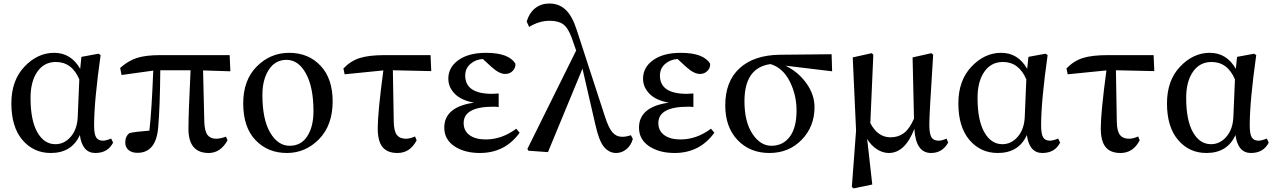

<svg xmlns="http://www.w3.org/2000/svg" viewBox="-20 -834 7075 1065"><path d="M411.1 -184.6 419.9 -393.6Q378.9 -490.2 290 -490.2Q224.6 -490.2 187 -436Q149.4 -381.8 149.4 -291Q149.4 -167 187 -100.6Q224.6 -34.2 287.1 -34.2Q336.9 -34.2 372.6 -75.7Q408.2 -117.2 411.1 -184.6ZM596.7 -65.4 607.4 -43Q578.1 14.6 508.8 14.6Q436.5 14.6 422.9 -85Q377.9 14.6 261.7 14.6Q166 14.6 104.5 -57.6Q43 -129.9 43 -260.7Q43 -387.7 115.7 -464.4Q188.5 -541 280.3 -541Q374 -541 424.8 -452.1L431.6 -518.6L526.4 -536.1L538.1 -528.3Q502 -272.5 502 -138.7Q502 -90.8 513.2 -72.3Q524.4 -53.7 550.8 -53.7Q567.4 -53.7 596.7 -65.4Z M1106.4 -443.4 1113.3 -157.2Q1115.2 -105.5 1131.3 -85Q1147.5 -64.5 1178.7 -64.5Q1203.1 -64.5 1233.4 -76.2L1242.2 -55.7Q1203.1 14.6 1137.7 14.6Q1025.4 14.6 1025.4 -119.1Q1025.4 -208 1037.1 -444.3H869.1Q867.2 -235.4 857.4 -127Q845.7 13.7 742.2 13.7Q711.9 13.7 693.4 -1.5Q674.8 -16.6 674.8 -43.9Q674.8 -78.1 698.2 -95.7Q728.5 -103.5 808.6 -109.4Q821.3 -217.8 830.1 -442.4L654.3 -418L646.5 -457Q689.5 -496.1 738.3 -512.2Q787.1 -528.3 870.1 -528.3H1253.9L1257.8 -438.5Z M1571.3 14.6Q1465.8 14.6 1397.5 -56.6Q1329.1 -127.9 1329.1 -260.7Q1329.1 -389.6 1404.3 -465.3Q1479.5 -541 1584 -541Q1690.4 -541 1757.8 -469.7Q1825.2 -398.4 1825.2 -271.5Q1825.2 -139.6 1750 -62.5Q1674.8 14.6 1571.3 14.6ZM1586.9 -25.4Q1650.4 -25.4 1684.6 -78.6Q1718.8 -131.8 1718.8 -216.8Q1718.8 -349.6 1677.2 -425.8Q1635.7 -502 1569.3 -502Q1506.8 -502 1471.2 -447.3Q1435.5 -392.6 1435.5 -307.6Q1435.5 -171.9 1478.5 -98.6Q1521.5 -25.4 1586.9 -25.4Z M2159.2 -444.3 2164.1 -158.2Q2165 -106.4 2181.6 -85.4Q2198.2 -64.5 2231.4 -64.5Q2254.9 -64.5 2282.2 -77.1L2291 -55.7Q2254.9 14.6 2184.6 14.6Q2128.9 14.6 2102.1 -18.1Q2075.2 -50.8 2075.2 -122.1Q2075.2 -210.9 2106.4 -443.4L1891.6 -421.9L1884.8 -454.1Q1924.8 -496.1 1975.6 -512.2Q2026.4 -528.3 2116.2 -528.3H2368.2L2372.1 -439.5Z M2843.8 -120.1 2862.3 -97.7Q2781.2 14.6 2641.6 14.6Q2556.6 14.6 2500.5 -22.9Q2444.3 -60.5 2444.3 -126Q2444.3 -241.2 2609.4 -264.6Q2538.1 -277.3 2502.4 -314Q2466.8 -350.6 2466.8 -397.5Q2466.8 -460.9 2523.4 -501Q2580.1 -541 2675.8 -541Q2802.7 -541 2838.9 -480.5Q2840.8 -458 2824.2 -440.9Q2807.6 -423.8 2782.2 -423.8Q2749 -423.8 2706.1 -462.9L2658.2 -506.8Q2617.2 -503.9 2588.9 -479Q2560.5 -454.1 2560.5 -415Q2560.5 -313.5 2710 -313.5Q2724.6 -313.5 2746.1 -315.4V-240.2Q2734.4 -242.2 2716.8 -242.2Q2551.8 -242.2 2551.8 -151.4Q2551.8 -108.4 2584.5 -84.5Q2617.2 -60.5 2674.8 -60.5Q2763.7 -60.5 2843.8 -120.1Z M3479.5 -84 3490.2 -63.5Q3480.5 -27.3 3454.6 -6.3Q3428.7 14.6 3397.5 14.6Q3359.4 14.6 3331.1 -18.1Q3302.7 -50.8 3282.2 -143.6L3210.9 -453.1L3019.5 9.8L2911.1 2L2905.3 -7.8L3175.8 -553.7L3151.4 -624Q3130.9 -679.7 3104 -699.2Q3077.1 -718.8 3029.3 -718.8Q2970.7 -718.8 2915 -684.6L2901.4 -714.8Q2916 -762.7 2948.7 -788.6Q2981.4 -814.5 3027.3 -814.5Q3081.1 -814.5 3117.7 -779.8Q3154.3 -745.1 3178.7 -668.9L3335.9 -186.5Q3356.4 -123 3377.9 -99.1Q3399.4 -75.2 3430.7 -75.2Q3454.1 -75.2 3479.5 -84Z M3923.8 -120.1 3942.4 -97.7Q3861.3 14.6 3721.7 14.6Q3636.7 14.6 3580.6 -22.9Q3524.4 -60.5 3524.4 -126Q3524.4 -241.2 3689.5 -264.6Q3618.2 -277.3 3582.5 -314Q3546.9 -350.6 3546.9 -397.5Q3546.9 -460.9 3603.5 -501Q3660.2 -541 3755.9 -541Q3882.8 -541 3918.9 -480.5Q3920.9 -458 3904.3 -440.9Q3887.7 -423.8 3862.3 -423.8Q3829.1 -423.8 3786.1 -462.9L3738.3 -506.8Q3697.3 -503.9 3668.9 -479Q3640.6 -454.1 3640.6 -415Q3640.6 -313.5 3790 -313.5Q3804.7 -313.5 3826.2 -315.4V-240.2Q3814.5 -242.2 3796.9 -242.2Q3631.8 -242.2 3631.8 -151.4Q3631.8 -108.4 3664.6 -84.5Q3697.3 -60.5 3754.9 -60.5Q3843.8 -60.5 3923.8 -120.1Z M4258.8 -25.4Q4323.2 -25.4 4360.8 -75.7Q4398.4 -126 4398.4 -220.7Q4398.4 -307.6 4360.4 -382.8Q4322.3 -458 4253.9 -478.5Q4109.4 -459 4109.4 -272.5Q4109.4 -159.2 4153.3 -92.3Q4197.3 -25.4 4258.8 -25.4ZM4595.7 -438.5 4336.9 -469.7Q4407.2 -435.5 4452.6 -372.6Q4498 -309.6 4498 -239.3Q4498 -131.8 4426.8 -58.6Q4355.5 14.6 4248 14.6Q4139.6 14.6 4071.3 -57.1Q4002.9 -128.9 4002.9 -250Q4002.9 -382.8 4082.5 -455.6Q4162.1 -528.3 4305.7 -530.3L4592.8 -533.2Z M5230.5 -65.4 5239.3 -43Q5207 14.6 5144.5 14.6Q5059.6 14.6 5051.8 -119.1Q5000 14.6 4910.2 14.6Q4876 14.6 4843.8 -6.3Q4811.5 -27.3 4790 -63.5L4818.4 189.5L4714.8 210.9L4705.1 203.1L4728.5 -110.4L4710 -515.6L4815.4 -539.1L4824.2 -530.3Q4808.6 -181.6 4807.6 -151.4Q4848.6 -72.3 4919.9 -72.3Q4961.9 -72.3 4993.2 -95.2Q5024.4 -118.2 5049.8 -175.8L5042 -515.6L5146.5 -539.1L5156.2 -530.3Q5133.8 -187.5 5134.8 -136.7Q5135.7 -88.9 5147.5 -71.3Q5159.2 -53.7 5186.5 -53.7Q5205.1 -53.7 5230.5 -65.4Z M5664.1 -184.6 5672.9 -393.6Q5631.8 -490.2 5543 -490.2Q5477.5 -490.2 5439.9 -436Q5402.3 -381.8 5402.3 -291Q5402.3 -167 5439.9 -100.6Q5477.5 -34.2 5540 -34.2Q5589.8 -34.2 5625.5 -75.7Q5661.1 -117.2 5664.1 -184.6ZM5849.6 -65.4 5860.4 -43Q5831.1 14.6 5761.7 14.6Q5689.5 14.6 5675.8 -85Q5630.9 14.6 5514.6 14.6Q5418.9 14.6 5357.4 -57.6Q5295.9 -129.9 5295.9 -260.7Q5295.9 -387.7 5368.7 -464.4Q5441.4 -541 5533.2 -541Q5627 -541 5677.7 -452.1L5684.6 -518.6L5779.3 -536.1L5791 -528.3Q5754.9 -272.5 5754.9 -138.7Q5754.9 -90.8 5766.1 -72.3Q5777.3 -53.7 5803.7 -53.7Q5820.3 -53.7 5849.6 -65.4Z M6169.9 -444.3 6174.8 -158.2Q6175.8 -106.4 6192.4 -85.4Q6209 -64.5 6242.2 -64.5Q6265.6 -64.5 6293 -77.1L6301.8 -55.7Q6265.6 14.6 6195.3 14.6Q6139.6 14.6 6112.8 -18.1Q6085.9 -50.8 6085.9 -122.1Q6085.9 -210.9 6117.2 -443.4L5902.3 -421.9L5895.5 -454.1Q5935.5 -496.1 5986.3 -512.2Q6037.1 -528.3 6127 -528.3H6378.9L6382.8 -439.5Z M6821.3 -184.6 6830.1 -393.6Q6789.1 -490.2 6700.2 -490.2Q6634.8 -490.2 6597.2 -436Q6559.6 -381.8 6559.6 -291Q6559.6 -167 6597.2 -100.6Q6634.8 -34.2 6697.3 -34.2Q6747.1 -34.2 6782.7 -75.7Q6818.4 -117.2 6821.3 -184.6ZM7006.8 -65.4 7017.6 -43Q6988.3 14.6 6918.9 14.6Q6846.7 14.6 6833 -85Q6788.1 14.6 6671.9 14.6Q6576.2 14.6 6514.6 -57.6Q6453.1 -129.9 6453.1 -260.7Q6453.1 -387.7 6525.9 -464.4Q6598.6 -541 6690.4 -541Q6784.2 -541 6835 -452.1L6841.8 -518.6L6936.5 -536.1L6948.2 -528.3Q6912.1 -272.5 6912.1 -138.7Q6912.1 -90.8 6923.3 -72.3Q6934.6 -53.7 6960.9 -53.7Q6977.5 -53.7 7006.8 -65.4Z"/></svg>

Font: Bpmf Zihi Serif SemiBold
Style: SemiBold
Weight: 600
Foundry: But Ko
Version: Version 1.320